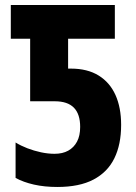

<svg xmlns="http://www.w3.org/2000/svg" viewBox="-20 -734 542 764"><path d="M208 10Q157 10 115 0.5Q73 -9 42 -26V-167Q63 -154 89 -144Q115 -134 143 -128Q171 -122 197 -122Q229 -122 251.5 -134.5Q274 -147 286.5 -170.5Q299 -194 299 -229Q299 -280 274 -305.5Q249 -331 198 -331H100V-580H23V-714H437V-580H251V-461H262Q328 -461 372.5 -433.5Q417 -406 439.5 -356Q462 -306 462 -237Q462 -159 435 -104Q408 -49 352 -19.5Q296 10 208 10Z"/></svg>

Font: Noto Sans Display Condensed ExtraBold
Style: Regular
Weight: 800
Width: 3
Designer: Monotype Design Team
Foundry: Monotype Imaging Inc.
Version: Version 2.003